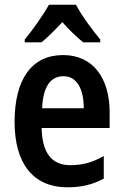

<svg xmlns="http://www.w3.org/2000/svg" viewBox="-20 -786 524 816"><path d="M303 -766H188C166 -725 119 -659 85 -618V-606H156C182 -626 213 -658 245 -692C275 -658 306 -628 334 -606H406V-618C370 -662 326 -721 303 -766ZM248 -552C117 -552 42 -452 42 -268C42 -96 117 10 267 10C328 10 375 -2 421 -27V-123C372 -95 330 -84 279 -84C199 -84 159 -137 157 -242H446V-308C446 -455 375 -552 248 -552ZM250 -462C308 -462 336 -406 336 -326H159C163 -420 196 -462 250 -462Z"/></svg>

Font: Noto Sans Arabic Cond SemBd
Style: Regular
Weight: 600
Width: 3
Designer: Monotype Design Team, Nadine Chahine, Nizar Qandah and Khaled Hosny
Foundry: Monotype Imaging Inc.
Version: Version 2.012